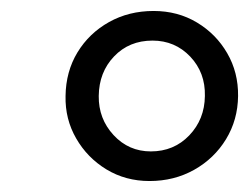

<svg xmlns="http://www.w3.org/2000/svg" viewBox="-20 -813 454 350"><path d="M252.5 -483Q209 -483 174 -504.2Q139 -525.5 118.8 -560.8Q98.5 -596 99.5 -638Q100 -682.5 121.2 -717.5Q142.5 -752.5 178.8 -772.8Q215 -793 260 -793Q304 -793 339 -772Q374 -751 394.2 -716Q414.5 -681 414 -638Q413.5 -594.5 392 -559.2Q370.5 -524 334 -503.5Q297.5 -483 252.5 -483ZM255 -537Q297 -537 325 -566.2Q353 -595.5 353.5 -638Q354.5 -680.5 326.8 -709.8Q299 -739 258 -739Q215.5 -739 188 -710.2Q160.5 -681.5 160 -638Q159.5 -596.5 187 -566.8Q214.5 -537 255 -537Z"/></svg>

Font: Merriweather 48pt Medium
Style: Italic
Weight: 500
Italic angle: -7.8°
Version: Version 2.101